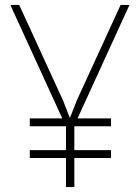

<svg xmlns="http://www.w3.org/2000/svg" viewBox="-20 -760 568 780"><path d="M101 -279H233L22 -740H58L236 -352L263 -283H265L292 -352L470 -740H506L295 -279H431V-247H282V-150H431V-118H282V0H248V-118H101V-150H248V-246L247 -247H101Z"/></svg>

Font: Encode Sans Compressed
Style: Thin
Weight: 100
Designer: Pablo Impallari, Andres Torresi
Foundry: Pablo Impallari, Andres Torresi
Version: Version 1.000; ttfautohint (v1.00) -l 8 -r 50 -G 200 -x 14 -